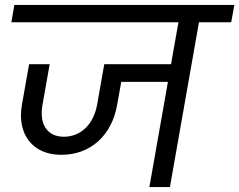

<svg xmlns="http://www.w3.org/2000/svg" viewBox="-20 -760 972 780"><path d="M227.8 -131.1C350.7 -130.1 435 -214.4 455.5 -332.4L485.5 -499.2H403.6L374.3 -333.7C360.3 -256.6 309.5 -204.5 239.4 -204.5C171 -204.5 138.6 -256.6 152.6 -333.7L181.8 -499.2H98.3L69.1 -334.7C48.1 -215.9 111.7 -131.3 227.8 -131.1ZM673.5 -427.3 686.3 -499.2H443.8L431 -427.3ZM670.3 0 791.7 -688.9H708.3L586.8 0ZM919.2 -669.6 932.1 -740H38.3L26.2 -669.6Z"/></svg>

Font: Poppins Devanagari Thin
Style: Italic
Weight: 100
Italic angle: -10°
Designer: Ninad Kale (Devanagari), Jonny Pinhorn (Latin)
Foundry: Indian Type Foundry
Version: 4.005